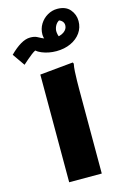

<svg xmlns="http://www.w3.org/2000/svg" viewBox="-192 -1043 705 1104"><g transform="rotate(-15 160.0 -490.5)"><path d="M76 -641 274 -660 278 -652Q274 -634 272.5 -607Q271 -580 270.5 -552Q270 -524 270 -504V0H76ZM3 -719 -48 -792Q-14 -826 16.5 -844Q47 -862 74 -862Q98 -862 112.5 -855Q127 -848 139.5 -841Q152 -834 168 -833L175 -795Q161 -813 154 -828.5Q147 -844 147 -859Q147 -894 164 -921.5Q181 -949 208.5 -965Q236 -981 267 -981Q317 -981 342.5 -951Q368 -921 368 -882Q368 -843 346.5 -812.5Q325 -782 287 -764.5Q249 -747 201 -747Q155 -747 115 -763.5Q75 -780 61 -811L114 -795Q84 -786 59 -766.5Q34 -747 3 -719ZM267 -789 206 -823Q244 -824 266 -839.5Q288 -855 288 -878Q288 -894 276.5 -904.5Q265 -915 249 -916L276 -921Q252 -913 241 -896Q230 -879 229 -860Q229 -838 238.5 -819Q248 -800 267 -789Z"/></g></svg>

Font: Kufam ExtraBold
Style: Italic
Weight: 800
Italic angle: -11°
Designer: Artur Schmal
Foundry: Original Type
Version: Version 1.301; ttfautohint (v1.8.3)